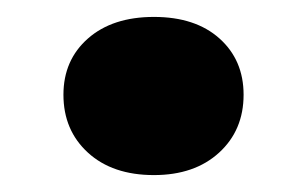

<svg xmlns="http://www.w3.org/2000/svg" viewBox="-20 -516 363 227"><path d="M162 -309Q113 -309 84 -335.5Q55 -362 55 -404Q55 -445 84 -470.5Q113 -496 162 -496Q211 -496 239.5 -470.5Q268 -445 268 -404Q268 -362 239 -335.5Q210 -309 162 -309Z"/></svg>

Font: Literata 72pt Black
Style: Regular
Weight: 900
Designer: Latin by Veronika Burian and Jose Scaglione. Greek by Irene Vlachou. Cyrillic by Vera Evstafieva.
Foundry: TypeTogether
Version: Version 3.002